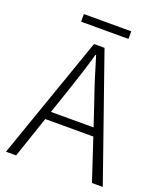

<svg xmlns="http://www.w3.org/2000/svg" viewBox="-156 -966 899 1066"><g transform="rotate(20 293.5 -433.0)"><path d="M433 -866H153V-821H433ZM167 -293 212 -425C241 -510 266 -587 291 -675H295C321 -587 345 -510 375 -425L419 -293ZM516 0H580L325 -729H263L8 0H68L151 -245H435Z"/></g></svg>

Font: Noto Sans CJK Light
Style: Regular
Weight: 300
Designer: Ryoko NISHIZUKA (kana & ideographs); Paul D. Hunt (Latin, Greek & Cyrillic); Wenlong ZHANG (bopomofo); Sandoll Communica
Foundry: Adobe Systems Incorporated
Version: Version 1.000;PS 1;hotconv 1.0.78;makeotf.lib2.5.61930